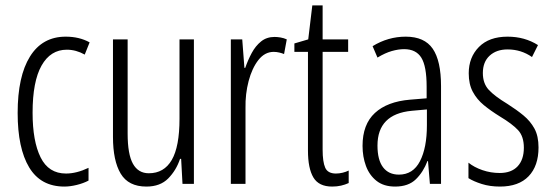

<svg xmlns="http://www.w3.org/2000/svg" viewBox="-20 -677 2036 707"><path d="M217 10Q130 10 87.5 -60.5Q45 -131 45 -261Q45 -396 90.5 -469Q136 -542 222 -542Q272 -542 310 -521L292 -476Q260 -494 226 -494Q166 -494 133 -435.5Q100 -377 100 -262Q100 -157 129.5 -97.5Q159 -38 223 -38Q262 -38 306 -59V-12Q287 -2 262.5 4Q238 10 217 10Z M694 -532V0H652L647 -92H643Q629 -50 599.5 -20Q570 10 519 10Q453 10 424.5 -37.5Q396 -85 396 -173V-532H450V-185Q450 -109 469.5 -74Q489 -39 528 -39Q584 -39 612.5 -88Q641 -137 641 -240V-532Z M991 -541Q1001 -541 1013 -539Q1025 -537 1036 -532L1026 -478Q1019 -481 1008.5 -483.5Q998 -486 988 -486Q955 -486 931.5 -456Q908 -426 895.5 -378.5Q883 -331 884 -279V0H830V-532H872L880 -427H883Q893 -456 907 -482Q921 -508 941.5 -524.5Q962 -541 991 -541Z M1217 -38Q1229 -38 1241.5 -41Q1254 -44 1264 -49V-3Q1251 3 1236 6.5Q1221 10 1203 10Q1154 10 1134 -23.5Q1114 -57 1114 -123V-486H1064V-517L1115 -532L1130 -657H1168V-532H1262V-486H1168V-126Q1168 -81 1177.5 -59.5Q1187 -38 1217 -38Z M1474 -542Q1543 -542 1573.5 -497.5Q1604 -453 1604 -360V0H1563L1556 -84H1554Q1539 -44 1511.5 -17Q1484 10 1435 10Q1393 10 1366.5 -11Q1340 -32 1327.5 -66Q1315 -100 1315 -140Q1315 -219 1360.5 -261Q1406 -303 1490 -310L1551 -315V-358Q1551 -433 1531.5 -464.5Q1512 -496 1468 -496Q1447 -496 1422.5 -489Q1398 -482 1370 -465L1352 -507Q1409 -542 1474 -542ZM1496 -269Q1370 -257 1370 -141Q1370 -88 1390.5 -61Q1411 -34 1449 -34Q1501 -34 1526.5 -83.5Q1552 -133 1552 -216V-274Z M1963 -134Q1963 -66 1926.5 -28Q1890 10 1821 10Q1784 10 1754 0.5Q1724 -9 1705 -21V-78Q1726 -61 1756.5 -50.5Q1787 -40 1820 -40Q1863 -40 1886 -64.5Q1909 -89 1909 -133Q1909 -175 1887.5 -198Q1866 -221 1821 -248Q1787 -269 1761.5 -290Q1736 -311 1721 -339Q1706 -367 1706 -407Q1706 -466 1743.5 -504Q1781 -542 1849 -542Q1912 -542 1961 -511L1939 -467Q1899 -495 1849 -495Q1808 -495 1783 -472Q1758 -449 1758 -408Q1758 -370 1779.5 -346.5Q1801 -323 1849 -294Q1882 -273 1907.5 -252Q1933 -231 1948 -203.5Q1963 -176 1963 -134Z"/></svg>

Font: Noto Sans Tamil ExtraCondensed Light
Style: Regular
Weight: 300
Width: 2
Designer: Jelle Bosma - Monotype Design Team
Foundry: Monotype Imaging Inc.
Version: Version 2.004; ttfautohint (v1.8.4.7-5d5b)